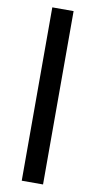

<svg xmlns="http://www.w3.org/2000/svg" viewBox="-102 -784 507 1021"><g transform="rotate(10 151.5 -274.0)"><path d="M94 194V-742H209V194Z"/></g></svg>

Font: MOST Montserrat SemiBold
Style: Regular
Weight: 600
Designer: Julieta Ulanovsky
Foundry: Julieta Ulanovsky
Version: Version 8.000;March 11, 2024;FontCreator 15.0.0.2926 64-bit